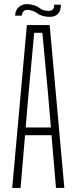

<svg xmlns="http://www.w3.org/2000/svg" viewBox="-20 -923 376 943"><path d="M40 0 112 -800H224L296 0H255L233 -259H103L81 0ZM106 -297H230L216 -462L188 -762H148L120 -461ZM54 -846Q56 -878 78.5 -893Q101 -908 136 -900Q162 -894 175 -883Q188 -872 210 -870Q231 -868 239 -876Q247 -884 246 -900H279Q280 -869 262.5 -853Q245 -837 209 -841Q181 -845 166 -856Q151 -867 131 -872Q109 -878 99 -870.5Q89 -863 87 -846Z"/></svg>

Font: Big Shoulders Text Thin
Style: Regular
Weight: 100
Designer: Patric King
Foundry: XO Type Co
Version: Version 1.000; ttfautohint (v1.8.2)